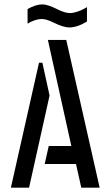

<svg xmlns="http://www.w3.org/2000/svg" viewBox="-20 -867 505 887"><path d="M107.4 -757.8V-825.2Q145.5 -846.7 175.8 -846.7Q200.2 -846.7 245.1 -824.2Q279.3 -806.6 303.7 -806.6Q337.9 -807.6 381.8 -834V-767.6Q336.9 -740.2 299.8 -740.2Q273.4 -740.2 227.5 -762.7Q194.3 -779.3 171.9 -779.3Q141.6 -778.3 107.4 -757.8ZM30.3 0 160.2 -577.1H175.8L209 -425.8L114.3 0ZM186.5 -109.4 205.1 -192.4H309.6L201.2 -682.6H286.1L440.4 0H355.5L331.1 -109.4Z"/></svg>

Font: Post No Bills Jaffna SemiBold
Style: Regular
Weight: 600
Designer: Kosala Senevirathne, Siva Puranthara, Lasantha Premarathna, Tharique Azeez
Foundry: Mooniak
Version: Version 1.220 ; ttfautohint (v1.6)